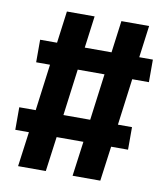

<svg xmlns="http://www.w3.org/2000/svg" viewBox="-78 -740 702 805"><g transform="rotate(10 273.5 -337.0)"><path d="M532 -442H461L435 -244H495V-148H423L403 0H285L305 -148H191L171 0H53L73 -148H15V-244H85L111 -442H52V-538H124L142 -674H260L242 -538H356L374 -674H492L474 -538H532ZM317 -244 343 -442H229L203 -244Z"/></g></svg>

Font: Fira Sans SemiBold
Style: Regular
Weight: 600
Designer: bBox Type GmbH & Carrois Corporate GbR & Edenspiekermann AG
Foundry: bBox Type GmbH & Carrois Corporate GbR & Edenspiekermann AG
Version: Version 4.301;PS 004.301;hotconv 1.0.88;makeotf.lib2.5.64775